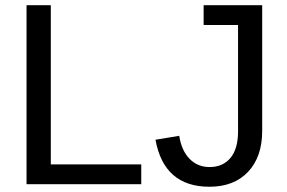

<svg xmlns="http://www.w3.org/2000/svg" viewBox="-20 -708 1102 738"><path d="M82 0V-688H175.3V-76.2H522.9V0ZM785.2 9.8Q610.4 9.8 577.6 -170.9L668.9 -186Q677.7 -129.4 708.5 -97.7Q739.3 -65.9 785.6 -65.9Q836.4 -65.9 865.7 -100.8Q895 -135.7 895 -203.1V-611.8H762.7V-688H987.8V-205.1Q987.8 -105 933.6 -47.6Q879.4 9.8 785.2 9.8Z"/></svg>

Font: Arial
Style: Regular
Weight: 400
Designer: Steve Matteson
Foundry: Ascender Corporation
Version: Version 2.00.3